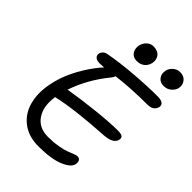

<svg xmlns="http://www.w3.org/2000/svg" viewBox="-278 -1106 1247 1247"><g transform="rotate(45 345.5 -483.0)"><path d="M607.9 -838.9Q577.1 -838.9 559.8 -861.8Q542.5 -884.8 548.8 -917Q554.2 -942.9 575.4 -960.9Q596.7 -979 623 -979Q659.2 -979 677.2 -955.3Q695.3 -931.6 689.9 -900.9Q685.5 -878.4 663.8 -858.6Q642.1 -838.9 607.9 -838.9ZM372.1 -830.1Q338.9 -830.1 322 -853.3Q305.2 -876.5 311 -910.2Q316.9 -938 336.4 -956.5Q356 -975.1 381.8 -975.1Q422.9 -975.1 441.2 -951.2Q459.5 -927.2 453.1 -894Q447.8 -866.7 426.8 -848.4Q405.8 -830.1 372.1 -830.1ZM312 13.2Q222.2 13.2 162.6 -32.2Q103 -77.6 82.5 -154.1Q62 -230.5 81.1 -324.2Q95.2 -398.4 131.1 -471.4Q167 -544.4 214.8 -606.9Q239.3 -639.2 252 -650.9Q225.6 -648.9 214.8 -648.9Q186.5 -648.9 173.8 -660.4Q161.1 -671.9 164.1 -689.9Q166.5 -702.6 176.5 -713.1Q186.5 -723.6 203.1 -727.1Q296.9 -745.1 416.5 -754.6Q536.1 -764.2 632.8 -764.2Q663.1 -764.2 676.8 -753.4Q690.4 -742.7 688 -725.1Q677.7 -679.2 621.1 -679.2Q472.2 -679.2 344.2 -663.1Q342.8 -652.8 331.1 -638.2Q233.4 -519.5 186 -380.9Q187.5 -381.3 191.2 -381.8Q194.8 -382.3 196.8 -382.8Q295.4 -399.4 412.1 -411.9Q528.8 -424.3 602.1 -424.8Q634.8 -424.8 646.2 -416.5Q657.7 -408.2 653.8 -390.1Q645 -343.3 561 -337.9Q307.6 -322.8 168.9 -291Q168 -291 166 -290.5Q164.1 -290 163.1 -290Q148.9 -192.4 189.5 -133.3Q230 -74.2 312 -74.2Q361.8 -74.2 404.3 -81.5Q446.8 -88.9 469 -97.7Q491.2 -106.4 509.8 -113.8Q528.3 -121.1 536.1 -121.1Q555.7 -121.1 562.5 -108.6Q569.3 -96.2 565.9 -77.1Q558.6 -41 493.9 -13.9Q429.2 13.2 312 13.2Z"/></g></svg>

Font: Shantell Sans Irregular Bouncy
Style: Italic
Weight: 400
Italic angle: -11.31°
Designer: Stephen Nixon, Anya Danilova, Shantell Martin
Foundry: Arrow Type
Version: Version 1.006;[9816181b4]